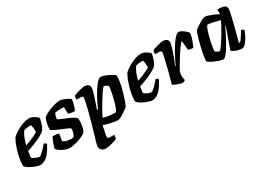

<svg xmlns="http://www.w3.org/2000/svg" viewBox="-13 -1189 2858 2077"><g transform="rotate(-30 1416.5 -150.0)"><path d="M183 0Q172 0 148.5 -7Q125 -14 98 -26Q71 -38 48 -53Q25 -68 16 -84Q16 -128 24.5 -175.5Q33 -223 46.5 -266.5Q60 -310 74.5 -343.5Q89 -377 99 -394Q109 -405 133 -422.5Q157 -440 189.5 -458Q222 -476 259 -488Q296 -500 333 -500Q349 -500 372 -489Q395 -478 413.5 -464Q432 -450 433 -441Q430 -421 422.5 -395.5Q415 -370 405 -348Q395 -326 386 -313Q368 -294 327.5 -272Q287 -250 238.5 -230.5Q190 -211 145 -197Q139 -164 138 -150.5Q137 -137 136 -120Q142 -112 158 -103Q174 -94 192 -87.5Q210 -81 221 -81Q228 -81 240.5 -90.5Q253 -100 269 -115.5Q285 -131 300.5 -148Q316 -165 329 -182Q338 -182 348.5 -175Q359 -168 361 -163Q348 -138 331 -109.5Q314 -81 292 -56Q270 -31 243 -15.5Q216 0 183 0ZM157 -260Q191 -271 221 -283.5Q251 -296 277 -308.5Q303 -321 321 -333Q321 -338 321 -343.5Q321 -349 321 -354Q321 -372 318.5 -390Q316 -408 312 -422Q305 -424 299 -424Q293 -424 286 -424Q269 -424 252 -421Q235 -418 220 -412Q197 -381 182 -341Q167 -301 157 -260Z M552 0Q532 0 507.5 -8Q483 -16 461 -28.5Q439 -41 423.5 -53.5Q408 -66 405 -75Q411 -102 420.5 -129Q430 -156 439.5 -176.5Q449 -197 455 -204Q463 -204 479.5 -202.5Q496 -201 510.5 -198.5Q525 -196 529 -193Q526 -179 523.5 -154.5Q521 -130 517 -106Q533 -91 561 -84.5Q589 -78 613 -78Q620 -78 627.5 -78.5Q635 -79 641 -80Q649 -86 655 -98Q661 -110 665.5 -124Q670 -138 671.5 -152Q673 -166 670 -176Q668 -181 647.5 -190.5Q627 -200 598.5 -211.5Q570 -223 541 -235.5Q512 -248 490 -259.5Q468 -271 462 -281Q462 -293 465 -319Q468 -345 475 -373.5Q482 -402 494 -421Q503 -429 525 -442Q547 -455 578.5 -468Q610 -481 646 -490.5Q682 -500 716 -500Q726 -500 745.5 -494Q765 -488 785.5 -478.5Q806 -469 820.5 -459.5Q835 -450 835 -444Q835 -435 829.5 -409.5Q824 -384 815.5 -358Q807 -332 797 -319Q787 -319 770.5 -320.5Q754 -322 739 -325Q724 -328 721 -330Q721 -345 720 -356.5Q719 -368 718.5 -381Q718 -394 717 -414Q708 -416 697.5 -416.5Q687 -417 679 -417Q658 -417 636.5 -414.5Q615 -412 605 -408Q597 -395 592.5 -379.5Q588 -364 585 -340Q597 -331 627.5 -318.5Q658 -306 692.5 -291.5Q727 -277 755 -261.5Q783 -246 791 -231Q793 -204 790 -173.5Q787 -143 780.5 -116Q774 -89 763 -73Q748 -58 721.5 -45Q695 -32 664.5 -22Q634 -12 604 -6Q574 0 552 0Z M886 200Q858 200 838.5 181.5Q819 163 819 137Q819 124 830 86Q841 48 857 -6.5Q873 -61 890 -121Q902 -162 913.5 -206Q925 -250 934.5 -289.5Q944 -329 949.5 -357.5Q955 -386 955 -397Q955 -409 947.5 -413Q940 -417 926 -417H876Q875 -432 879 -447Q883 -462 883 -464Q898 -471 925 -479.5Q952 -488 979 -494Q1006 -500 1019 -500Q1047 -500 1065 -487.5Q1083 -475 1083 -448Q1083 -432 1074.5 -401Q1066 -370 1054 -333.5Q1042 -297 1031 -264Q1020 -231 1013 -213L1022 -208Q1042 -252 1068 -302Q1094 -352 1122 -397.5Q1150 -443 1176.5 -471.5Q1203 -500 1224 -500Q1241 -500 1267 -491Q1293 -482 1319 -469Q1345 -456 1363.5 -443.5Q1382 -431 1384 -425Q1384 -388 1376.5 -344Q1369 -300 1357 -256Q1345 -212 1333 -175Q1321 -138 1311.5 -114Q1302 -90 1299 -86Q1293 -79 1274.5 -65Q1256 -51 1232.5 -36Q1209 -21 1188.5 -10.5Q1168 0 1158 0Q1127 0 1078 -10.5Q1029 -21 982 -37L958 79Q954 100 961.5 108Q969 116 987 116H1040Q1040 129 1037 142.5Q1034 156 1032 163Q1019 170 991.5 179Q964 188 935 194Q906 200 886 200ZM1176 -85Q1187 -96 1198 -124.5Q1209 -153 1219 -189.5Q1229 -226 1237 -263Q1245 -300 1250 -328Q1255 -356 1255 -367Q1249 -376 1239 -382Q1229 -388 1219.5 -392Q1210 -396 1204 -396Q1200 -396 1186 -378Q1172 -360 1152 -330.5Q1132 -301 1111 -266.5Q1090 -232 1071 -199Q1052 -166 1039 -141Q1026 -116 1024 -105Q1071 -91 1107.5 -88Q1144 -85 1176 -85Z M1581 0Q1570 0 1546.5 -7Q1523 -14 1496 -26Q1469 -38 1446 -53Q1423 -68 1414 -84Q1414 -128 1422.5 -175.5Q1431 -223 1444.5 -266.5Q1458 -310 1472.5 -343.5Q1487 -377 1497 -394Q1507 -405 1531 -422.5Q1555 -440 1587.5 -458Q1620 -476 1657 -488Q1694 -500 1731 -500Q1747 -500 1770 -489Q1793 -478 1811.5 -464Q1830 -450 1831 -441Q1828 -421 1820.5 -395.5Q1813 -370 1803 -348Q1793 -326 1784 -313Q1766 -294 1725.5 -272Q1685 -250 1636.5 -230.5Q1588 -211 1543 -197Q1537 -164 1536 -150.5Q1535 -137 1534 -120Q1540 -112 1556 -103Q1572 -94 1590 -87.5Q1608 -81 1619 -81Q1626 -81 1638.5 -90.5Q1651 -100 1667 -115.5Q1683 -131 1698.5 -148Q1714 -165 1727 -182Q1736 -182 1746.5 -175Q1757 -168 1759 -163Q1746 -138 1729 -109.5Q1712 -81 1690 -56Q1668 -31 1641 -15.5Q1614 0 1581 0ZM1555 -260Q1589 -271 1619 -283.5Q1649 -296 1675 -308.5Q1701 -321 1719 -333Q1719 -338 1719 -343.5Q1719 -349 1719 -354Q1719 -372 1716.5 -390Q1714 -408 1710 -422Q1703 -424 1697 -424Q1691 -424 1684 -424Q1667 -424 1650 -421Q1633 -418 1618 -412Q1595 -381 1580 -341Q1565 -301 1555 -260Z M1966 0Q1955 0 1936.5 -5Q1918 -10 1899 -17Q1880 -24 1866 -31.5Q1852 -39 1850 -44Q1860 -76 1873 -123.5Q1886 -171 1899 -224Q1912 -277 1922 -322Q1926 -340 1929.5 -354.5Q1933 -369 1934.5 -380.5Q1936 -392 1936 -397Q1936 -408 1928.5 -412.5Q1921 -417 1905 -417H1856Q1856 -429 1859 -442.5Q1862 -456 1864 -464Q1878 -471 1905.5 -479.5Q1933 -488 1960 -494Q1987 -500 2000 -500Q2028 -500 2046 -487Q2064 -474 2064 -448Q2064 -436 2057 -410Q2050 -384 2040 -352Q2030 -320 2018 -288.5Q2006 -257 1996 -232.5Q1986 -208 1981 -199L1986 -195Q2002 -230 2023 -270.5Q2044 -311 2067 -351.5Q2090 -392 2113.5 -425.5Q2137 -459 2159 -479.5Q2181 -500 2198 -500Q2211 -500 2228 -491Q2245 -482 2261 -469.5Q2277 -457 2288 -444.5Q2299 -432 2301 -426Q2294 -378 2279 -338.5Q2264 -299 2251 -271Q2226 -271 2210.5 -274.5Q2195 -278 2189 -282Q2188 -305 2186 -328Q2184 -351 2182 -369.5Q2180 -388 2178 -396Q2172 -396 2157 -376.5Q2142 -357 2120.5 -326Q2099 -295 2076 -258.5Q2053 -222 2032 -186.5Q2011 -151 1997 -124Q1993 -111 1991 -97Q1989 -83 1989 -69Q1989 -56 1991 -42.5Q1993 -29 1997 -15Q1991 -10 1982.5 -5.5Q1974 -1 1966 0Z M2472 0Q2455 0 2426.5 -9Q2398 -18 2369 -31Q2340 -44 2320 -56.5Q2300 -69 2298 -75Q2300 -112 2307.5 -155.5Q2315 -199 2325.5 -243Q2336 -287 2346.5 -324Q2357 -361 2365.5 -385.5Q2374 -410 2377 -414Q2382 -421 2401.5 -435Q2421 -449 2445.5 -464Q2470 -479 2491 -489.5Q2512 -500 2522 -500Q2541 -500 2567.5 -491.5Q2594 -483 2624 -470Q2654 -457 2682 -441L2684 -500Q2748 -500 2770.5 -487.5Q2793 -475 2793 -448Q2793 -427 2782 -376.5Q2771 -326 2751.5 -249.5Q2732 -173 2705 -73L2716 -66Q2727 -76 2740.5 -96Q2754 -116 2768.5 -138.5Q2783 -161 2793 -178Q2802 -178 2813 -173Q2824 -168 2826 -163Q2821 -142 2807.5 -114.5Q2794 -87 2777 -60.5Q2760 -34 2741.5 -17Q2723 0 2707 0Q2681 0 2653 -8Q2625 -16 2605.5 -26.5Q2586 -37 2583 -44L2633 -188Q2640 -207 2645.5 -223Q2651 -239 2658 -257.5Q2665 -276 2673 -301L2668 -304Q2652 -270 2631.5 -229Q2611 -188 2588.5 -147.5Q2566 -107 2544 -73.5Q2522 -40 2503.5 -20Q2485 0 2472 0ZM2480 -96Q2485 -96 2497.5 -112Q2510 -128 2528 -153.5Q2546 -179 2565 -211Q2584 -243 2603 -275Q2622 -307 2636.5 -334.5Q2651 -362 2659 -380Q2607 -395 2572.5 -402.5Q2538 -410 2507 -412Q2496 -400 2485 -371.5Q2474 -343 2464 -306Q2454 -269 2446 -231.5Q2438 -194 2433.5 -164.5Q2429 -135 2429 -123Q2439 -113 2455.5 -104.5Q2472 -96 2480 -96Z"/></g></svg>

Font: Texturina Medium 12pt ExtraBold
Style: Italic
Weight: 800
Italic angle: -11°
Version: Version 1.002